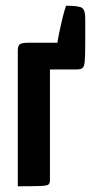

<svg xmlns="http://www.w3.org/2000/svg" viewBox="-20 -649 327 669"><path d="M42 0V-472Q42 -491 50 -495.5Q58 -500 77 -500H180Q182 -514 186.5 -536Q191 -558 197 -583Q203 -608 210 -629Q253 -629 265 -622Q277 -615 277 -586V-500Q277 -458 275.5 -438Q274 -418 268 -412.5Q262 -407 247 -407H154V-22Q154 -11 149.5 -6.5Q145 -2 121.5 -1Q98 0 42 0Z"/></svg>

Font: Yanone Kaffeesatz ExtraLight
Style: Regular
Weight: 200
Designer: Yanone (Cyrillic: Daniel Pouzeot, Huerta Tipografica, and Cyreal)
Foundry: Yanone
Version: Version 2.003